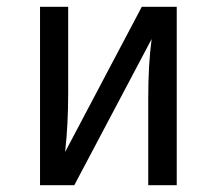

<svg xmlns="http://www.w3.org/2000/svg" viewBox="-20 -546 638 566"><path d="M501 0H417V-258Q417 -356 427 -431L199 0H98V-526H181V-272Q181 -179 172 -98L398 -526H501Z"/></svg>

Font: FiraSans
Style: Regular
Weight: 350
Designer: Carrois Corporate & Edenspiekermann AG
Foundry: Carrois Corporate GbR & Edenspiekermann AG
Version: Version 3.106;PS 003.106;hotconv 1.0.70;makeotf.lib2.5.58329